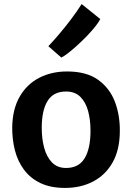

<svg xmlns="http://www.w3.org/2000/svg" viewBox="-20 -915 649 943"><path d="M299.5 8Q228 8 178.2 -16Q128.5 -40 97.8 -81.5Q67 -123 53.2 -176.8Q39.5 -230.5 40 -290Q41.5 -379.5 76.8 -440.5Q112 -501.5 172.5 -532.8Q233 -564 309.5 -564Q405 -564 462.2 -522.8Q519.5 -481.5 544.8 -414Q570 -346.5 568.5 -267Q567.5 -177.5 532.5 -116.2Q497.5 -55 437.2 -23.5Q377 8 299.5 8ZM303 -90Q366 -89.5 395.2 -137Q424.5 -184.5 424.5 -273Q424.5 -326 412.8 -369.5Q401 -413 375 -439Q349 -465 306.5 -465.5Q243.5 -466.5 214.2 -420Q185 -373.5 185 -287Q185 -233.5 197 -189Q209 -144.5 235 -117.5Q261 -90.5 303 -90ZM281 -632.5 217.5 -688Q243.5 -715.5 272.5 -749.8Q301.5 -784 329.8 -821.5Q358 -859 381 -895L472.5 -821.5Q464.5 -805 446.2 -782.5Q428 -760 404.8 -736Q381.5 -712 357.2 -690.2Q333 -668.5 313 -653Q293 -637.5 281 -632.5Z"/></svg>

Font: Merriweather Sans SemiBold
Style: Regular
Weight: 600
Designer: Eben Sorkin
Foundry: Eben Sorkin
Version: Version 2.001